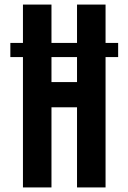

<svg xmlns="http://www.w3.org/2000/svg" viewBox="-20 -820 562 840"><path d="M25.3 -632.2H496.9V-570.3H25.3ZM80.4 0V-800H205.2V-460.9H317V-800H441.8V0H317V-350.6H205.2V0Z"/></svg>

Font: Big Shoulders Thin
Style: Regular
Weight: 100
Designer: Patric King
Foundry: XO Type Co
Version: Version 2.002